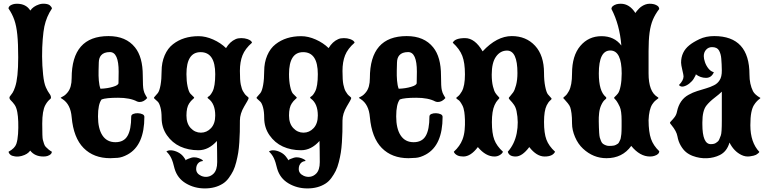

<svg xmlns="http://www.w3.org/2000/svg" viewBox="-20 -840 4247 1061"><path d="M219.7 24.9Q172.4 24.9 147 -7.8Q132.8 12.7 100.6 21.5Q80.6 26.9 63.2 24.4Q45.9 22 38.1 15.6Q28.8 7.8 27.3 -1.5Q62 -20.5 70.3 -44.9Q77.6 -66.9 79.8 -100.3Q82 -133.8 80.8 -166.7Q79.6 -199.7 75.7 -219.7Q70.8 -247.1 60.3 -261.5Q49.8 -275.9 41 -284.2Q32.2 -292.5 32.2 -300.3Q32.2 -305.2 37.1 -310.5Q42 -315.9 49.3 -327.1Q56.6 -338.4 63.5 -359.4Q80.6 -409.2 80.6 -522.9Q80.6 -599.1 75.7 -647.9Q70.8 -696.8 59.1 -730.2Q47.4 -763.7 26.9 -793Q26.9 -808.6 51.8 -816.4Q61.5 -819.3 73.7 -819.3Q124 -819.3 147.5 -781.7Q163.1 -804.7 195.3 -815.4Q210.9 -820.8 229.2 -819.1Q247.6 -817.4 255.9 -810.1Q265.6 -801.8 267.1 -793Q236.8 -748.5 225.1 -693.4Q219.7 -667 216.1 -623.3Q212.4 -579.6 212.6 -528.3Q212.9 -477.1 218.3 -426.8Q223.1 -380.4 233.6 -357.2Q244.1 -334 252.9 -322.8Q261.7 -311.5 261.7 -300.3Q261.7 -295.4 256.8 -292Q252 -288.6 244.9 -280.5Q237.8 -272.5 230.5 -259.3Q213.4 -228 213.4 -156.7Q213.4 -77.6 216.8 -67.4Q219.7 -56.2 223.4 -45.2Q227.1 -34.2 232.9 -28.3Q249 -11.2 266.6 -1.5Q266.6 13.7 242.2 22Q232.9 24.9 219.7 24.9Z M589.4 34.2Q497.6 34.2 441.9 -22.2Q386.2 -78.6 376 -192.9Q370.1 -263.7 325.2 -292.5L315.4 -298.8Q315.4 -301.3 328.1 -307.4Q340.8 -313.5 354.5 -330.6Q376 -357.4 376 -408.2Q376 -640.6 579.6 -640.6Q676.3 -640.6 726.1 -578.1Q769 -524.9 769 -422.4Q769 -359.4 773.4 -342.3Q777.3 -325.2 783.7 -315.4Q790 -305.7 793.5 -298.3Q774.4 -276.4 752 -276.4Q744.1 -276.4 737.3 -279.3Q698.7 -299.8 632.3 -299.8Q565.9 -299.8 541.5 -290.5Q521.5 -264.6 521.5 -196.8Q521.5 -128.9 546.1 -91.6Q570.8 -54.2 617.7 -54.2Q664.6 -54.2 684.8 -89.4Q705.1 -124.5 705.1 -195.8Q705.1 -205.6 716.1 -210.2Q727.1 -214.8 741.5 -214.4Q755.9 -213.9 766.8 -209Q777.8 -204.1 777.8 -194.3Q777.8 -37.1 685.5 13.7Q655.3 30.3 629.6 32.2Q604 34.2 589.4 34.2ZM535.2 -349.6Q574.7 -351.1 604.5 -360.4Q634.8 -369.1 634.8 -381.3L635.7 -443.8Q635.7 -552.2 587.4 -552.2Q553.7 -552.2 538.6 -534.2Q526.4 -520 525.9 -494.6Q525.4 -476.6 524.7 -449.2Q523.9 -421.9 526.1 -394.8Q528.3 -367.7 535.2 -349.6Z M1111.8 201.2Q1054.2 201.2 1007.3 173.3Q960.4 145.5 944.8 92.3Q936 54.2 926.3 33.7Q916.5 13.2 899.4 -2.9Q909.7 -10.7 927.5 -9.3Q945.3 -7.8 963.6 1.5Q981.9 10.7 993.7 25.9Q1005.9 41 1005.9 46.9Q1005.9 43 1019 38.1Q1039.1 29.3 1052.2 29.3Q1065.9 29.3 1077.6 33.7Q1101.6 42.5 1101.6 49.3Q1101.6 50.3 1095.2 50.8Q1087.4 51.8 1079.6 57.6Q1064 70.3 1064 93.8Q1064 119.1 1091.8 131.8Q1109.9 139.6 1128.2 136.5Q1146.5 133.3 1160.6 119.1Q1180.2 99.1 1180.2 55.7L1179.7 -3.9L1178.7 -61Q1132.8 -9.8 1076.7 -9.8Q1021 -9.8 976.1 -30.3Q931.6 -50.8 902.3 -92.8Q873 -134.8 873 -189.9Q873 -223.1 866.7 -246.3Q860.4 -269.5 852.1 -277.8Q844.2 -285.6 837.4 -291.3Q830.6 -296.9 830.6 -299.3Q830.6 -301.8 837.4 -308.8Q844.2 -315.9 852.1 -325.7Q861.3 -337.4 867.2 -370.1Q873 -402.8 873 -445.8Q873 -494.6 889.9 -533.9Q906.7 -573.2 936 -595.7Q992.7 -640.1 1077.6 -640.1Q1116.2 -640.1 1158 -621.6Q1199.7 -603 1229 -574.2Q1250.5 -609.9 1281.7 -623.5Q1294.4 -629.4 1313.5 -629.4Q1331.5 -629.4 1347.7 -624Q1370.6 -615.7 1372.6 -604Q1334.5 -570.8 1320.1 -534.4Q1305.7 -498 1305.7 -447.8Q1305.7 -396 1310.5 -373Q1315.9 -347.7 1322.8 -335.9Q1333 -317.4 1343.5 -309.6Q1354 -301.8 1354 -297.9Q1354 -294.4 1346.7 -281.2L1329.6 -252Q1305.7 -211.4 1305.7 -174.3L1305.2 -111.8Q1304.7 -86.4 1302.5 -53.5Q1300.3 -20.5 1296.4 3.9Q1292.5 27.8 1285.4 55.9Q1278.3 84 1268.6 104Q1258.8 123.5 1244.4 143.3Q1230 163.1 1211.4 174.8Q1169.9 201.2 1111.8 201.2ZM1090.3 -106.9Q1122.6 -106.9 1146 -131.8Q1169.4 -156.7 1169.4 -201.7Q1169.4 -267.1 1131.3 -294.9Q1122.1 -301.3 1132.3 -306.6Q1142.6 -312 1154.3 -334Q1169.4 -362.3 1169.4 -430.2Q1169.4 -551.8 1088.4 -551.8Q1010.3 -551.8 1010.3 -430.2Q1010.3 -391.6 1016.6 -362.3Q1022.9 -333 1031.7 -322.8Q1038.6 -314.9 1045.9 -308.6Q1053.2 -302.2 1053.2 -299.8Q1053.2 -297.9 1044.2 -290.5Q1035.2 -283.2 1025.4 -268.6Q1010.3 -246.1 1010.3 -201.7Q1010.3 -157.2 1033.9 -132.1Q1057.6 -106.9 1090.3 -106.9Z M1678.7 201.2Q1621.1 201.2 1574.2 173.3Q1527.3 145.5 1511.7 92.3Q1502.9 54.2 1493.2 33.7Q1483.4 13.2 1466.3 -2.9Q1476.6 -10.7 1494.4 -9.3Q1512.2 -7.8 1530.5 1.5Q1548.8 10.7 1560.5 25.9Q1572.8 41 1572.8 46.9Q1572.8 43 1585.9 38.1Q1606 29.3 1619.1 29.3Q1632.8 29.3 1644.5 33.7Q1668.5 42.5 1668.5 49.3Q1668.5 50.3 1662.1 50.8Q1654.3 51.8 1646.5 57.6Q1630.9 70.3 1630.9 93.8Q1630.9 119.1 1658.7 131.8Q1676.8 139.6 1695.1 136.5Q1713.4 133.3 1727.5 119.1Q1747.1 99.1 1747.1 55.7L1746.6 -3.9L1745.6 -61Q1699.7 -9.8 1643.6 -9.8Q1587.9 -9.8 1543 -30.3Q1498.5 -50.8 1469.2 -92.8Q1439.9 -134.8 1439.9 -189.9Q1439.9 -223.1 1433.6 -246.3Q1427.2 -269.5 1418.9 -277.8Q1411.1 -285.6 1404.3 -291.3Q1397.5 -296.9 1397.5 -299.3Q1397.5 -301.8 1404.3 -308.8Q1411.1 -315.9 1418.9 -325.7Q1428.2 -337.4 1434.1 -370.1Q1439.9 -402.8 1439.9 -445.8Q1439.9 -494.6 1456.8 -533.9Q1473.6 -573.2 1502.9 -595.7Q1559.6 -640.1 1644.5 -640.1Q1683.1 -640.1 1724.9 -621.6Q1766.6 -603 1795.9 -574.2Q1817.4 -609.9 1848.6 -623.5Q1861.3 -629.4 1880.4 -629.4Q1898.4 -629.4 1914.6 -624Q1937.5 -615.7 1939.5 -604Q1901.4 -570.8 1887 -534.4Q1872.6 -498 1872.6 -447.8Q1872.6 -396 1877.4 -373Q1882.8 -347.7 1889.6 -335.9Q1899.9 -317.4 1910.4 -309.6Q1920.9 -301.8 1920.9 -297.9Q1920.9 -294.4 1913.6 -281.2L1896.5 -252Q1872.6 -211.4 1872.6 -174.3L1872.1 -111.8Q1871.6 -86.4 1869.4 -53.5Q1867.2 -20.5 1863.3 3.9Q1859.4 27.8 1852.3 55.9Q1845.2 84 1835.4 104Q1825.7 123.5 1811.3 143.3Q1796.9 163.1 1778.3 174.8Q1736.8 201.2 1678.7 201.2ZM1657.2 -106.9Q1689.5 -106.9 1712.9 -131.8Q1736.3 -156.7 1736.3 -201.7Q1736.3 -267.1 1698.2 -294.9Q1689 -301.3 1699.2 -306.6Q1709.5 -312 1721.2 -334Q1736.3 -362.3 1736.3 -430.2Q1736.3 -551.8 1655.3 -551.8Q1577.1 -551.8 1577.1 -430.2Q1577.1 -391.6 1583.5 -362.3Q1589.8 -333 1598.6 -322.8Q1605.5 -314.9 1612.8 -308.6Q1620.1 -302.2 1620.1 -299.8Q1620.1 -297.9 1611.1 -290.5Q1602.1 -283.2 1592.3 -268.6Q1577.1 -246.1 1577.1 -201.7Q1577.1 -157.2 1600.8 -132.1Q1624.5 -106.9 1657.2 -106.9Z M2237.3 34.2Q2145.5 34.2 2089.8 -22.2Q2034.2 -78.6 2023.9 -192.9Q2018.1 -263.7 1973.1 -292.5L1963.4 -298.8Q1963.4 -301.3 1976.1 -307.4Q1988.8 -313.5 2002.4 -330.6Q2023.9 -357.4 2023.9 -408.2Q2023.9 -640.6 2227.5 -640.6Q2324.2 -640.6 2374 -578.1Q2417 -524.9 2417 -422.4Q2417 -359.4 2421.4 -342.3Q2425.3 -325.2 2431.6 -315.4Q2438 -305.7 2441.4 -298.3Q2422.4 -276.4 2399.9 -276.4Q2392.1 -276.4 2385.3 -279.3Q2346.7 -299.8 2280.3 -299.8Q2213.9 -299.8 2189.5 -290.5Q2169.4 -264.6 2169.4 -196.8Q2169.4 -128.9 2194.1 -91.6Q2218.8 -54.2 2265.6 -54.2Q2312.5 -54.2 2332.8 -89.4Q2353 -124.5 2353 -195.8Q2353 -205.6 2364 -210.2Q2375 -214.8 2389.4 -214.4Q2403.8 -213.9 2414.8 -209Q2425.8 -204.1 2425.8 -194.3Q2425.8 -37.1 2333.5 13.7Q2303.2 30.3 2277.6 32.2Q2252 34.2 2237.3 34.2ZM2183.1 -349.6Q2222.7 -351.1 2252.4 -360.4Q2282.7 -369.1 2282.7 -381.3L2283.7 -443.8Q2283.7 -552.2 2235.4 -552.2Q2201.7 -552.2 2186.5 -534.2Q2174.3 -520 2173.8 -494.6Q2173.3 -476.6 2172.6 -449.2Q2171.9 -421.9 2174.1 -394.8Q2176.3 -367.7 2183.1 -349.6Z M2540.5 24.9Q2521 24.9 2508.3 19Q2491.7 10.7 2487.8 -1.5Q2521.5 -32.2 2535.6 -68.8Q2544.9 -92.8 2547.6 -121.8Q2550.3 -150.9 2549.3 -177.5Q2548.3 -204.1 2545.9 -220.7Q2542.5 -243.7 2535.4 -257.1Q2528.3 -270.5 2522.9 -277.8Q2516.6 -286.1 2512.9 -287.6Q2509.3 -289.1 2500.5 -297.9Q2500.5 -299.8 2510.7 -307.6Q2521 -315.4 2532.2 -335Q2549.3 -365.2 2549.3 -429.2Q2549.3 -493.2 2534.7 -531.2Q2520 -569.3 2481.9 -604Q2494.1 -629.4 2549.8 -629.4Q2604.5 -629.4 2647 -556.2Q2725.6 -640.6 2808.1 -640.6Q2887.2 -640.6 2936.8 -587.2Q2986.3 -533.7 2986.3 -436.5Q2986.3 -394.5 2992.7 -362.5Q2999 -330.6 3007.3 -319.3Q3014.6 -310.1 3021.5 -303.2Q3028.3 -296.4 3028.3 -293.9Q3028.3 -291.5 3019.5 -283.9Q3010.7 -276.4 3001 -257.8Q2986.3 -228 2986.3 -166Q2986.3 -104 2999.5 -68.6Q3012.7 -33.2 3047.4 -1.5Q3034.2 24.9 2989.7 24.9Q2945.3 24.9 2904.8 -27.3Q2865.7 24.9 2829.6 24.9Q2793 24.9 2786.1 -1.5Q2823.7 -43.9 2835.4 -104Q2847.2 -164.1 2834.5 -225.6Q2830.1 -247.1 2819.8 -261.5Q2809.6 -275.9 2800.5 -284.9Q2791.5 -293.9 2791.5 -298.8Q2791.5 -300.3 2799.6 -309.3Q2807.6 -318.4 2815.4 -329.1Q2824.2 -340.8 2831.8 -369.6Q2839.4 -398.4 2839.4 -436.5Q2839.4 -560.5 2781.7 -560.5Q2745.1 -560.5 2721.2 -527.3Q2697.3 -494.1 2697.3 -427.7Q2697.3 -389.6 2704.1 -362.3Q2710.9 -335 2718.8 -324.7Q2725.6 -314.9 2732.7 -307.9Q2739.7 -300.8 2739.7 -298.3Q2739.7 -296.4 2730.7 -287.1Q2721.7 -277.8 2712.9 -258.8Q2698.2 -226.1 2698.2 -165Q2698.2 -103.5 2711.4 -68.4Q2724.6 -33.2 2759.3 -1.5Q2755.9 8.3 2742.4 16.6Q2729 24.9 2712.4 24.9Q2664.1 24.9 2620.6 -27.3Q2581.5 24.9 2540.5 24.9Z M3331.5 34.2Q3258.3 34.2 3201.7 -18.6Q3174.3 -43.9 3157.7 -82.8Q3141.1 -121.6 3141.1 -157.2Q3141.1 -192.9 3138.2 -213.6Q3135.3 -234.4 3131.3 -246.6Q3127.9 -256.8 3117.7 -269.5Q3107.4 -282.2 3099.1 -291Q3090.8 -299.8 3092.3 -298.3Q3092.3 -300.8 3103 -309.3Q3113.8 -317.9 3123.5 -336.4Q3141.1 -368.2 3141.1 -434.1Q3141.1 -532.2 3186.8 -586.2Q3232.4 -640.1 3303.7 -640.1Q3375 -640.1 3413.6 -588.4Q3404.3 -703.6 3358.9 -790.5Q3358.9 -807.6 3386.2 -816.4Q3396.5 -819.3 3410.6 -819.3Q3458.5 -819.3 3491.2 -768.1Q3493.7 -772.9 3503.2 -783.9Q3512.7 -794.9 3521.5 -801.8Q3545.9 -819.3 3569.8 -819.3Q3591.3 -819.3 3605.2 -812.5Q3619.1 -805.7 3621.1 -797.9L3623 -790.5Q3601.1 -762.2 3588.1 -731.7Q3575.2 -701.2 3569.6 -659.9Q3564 -618.7 3564 -558.1V-434.1Q3564 -334 3612.8 -304.2Q3621.1 -299.8 3617.4 -296.4Q3613.8 -293 3604.2 -286.1Q3594.7 -279.3 3584.5 -263.7Q3566.4 -235.4 3564 -175.8Q3564.5 -109.9 3577.4 -72.8Q3590.3 -35.6 3623 -4.4Q3623 13.2 3595.7 21.5Q3585.9 24.9 3571.8 24.9Q3516.1 24.9 3468.3 -33.7Q3419.4 34.2 3331.5 34.2ZM3369.6 -35.2Q3377 -36.1 3383.1 -39.3Q3389.2 -42.5 3393.6 -45.4Q3398.4 -48.3 3401.4 -55.2Q3404.3 -62 3407.2 -67.4Q3409.7 -71.3 3410.6 -79.1Q3411.6 -86.9 3413.6 -99.1Q3415 -113.8 3415 -142.1V-173.8Q3415 -227.5 3404.8 -250Q3399.4 -261.2 3395.3 -268.8Q3391.1 -276.4 3388.2 -280.3Q3383.3 -287.6 3378.4 -292.2Q3373.5 -296.9 3373.5 -299.3Q3373.5 -301.8 3380.4 -307.9Q3387.2 -314 3394.5 -323.2Q3403.3 -334 3409.4 -364.3Q3415.5 -394.5 3415.5 -434.1Q3415.5 -561 3352.5 -561Q3289.1 -561 3289.1 -434.1Q3289.1 -336.4 3327.1 -304.7Q3335.4 -297.9 3324.2 -290Q3313 -282.2 3302.2 -258.8Q3293.5 -239.7 3290.8 -215.1Q3288.1 -190.4 3288.8 -168.7Q3289.6 -147 3289.6 -136.2L3291 -106.4Q3291.5 -97.2 3292.5 -90.6Q3293.5 -84 3294.4 -80.1Q3296.9 -71.3 3301.3 -60.5Q3305.7 -49.8 3312.5 -44.9Q3329.6 -33.7 3345.5 -33.7Q3361.3 -33.7 3369.6 -35.2Z M3807.6 21.5Q3787.1 13.7 3771.2 0.7Q3755.4 -12.2 3742.2 -34.7Q3728.5 -58.1 3723.6 -86.4Q3718.8 -114.7 3690.9 -148.4Q3682.1 -158.7 3682.1 -161.1Q3682.1 -164.6 3690.4 -172.6Q3698.7 -180.7 3708.3 -193.4Q3717.8 -206.1 3721.2 -223.6Q3734.9 -289.1 3785.6 -316.4Q3808.1 -329.1 3833 -336.9Q3859.4 -345.2 3882.1 -351.8Q3904.8 -358.4 3925.3 -368.7Q3944.8 -377.9 3956.5 -396.5Q3969.2 -415.5 3968.8 -450.9Q3968.3 -486.3 3965.8 -515.6Q3963.9 -541.5 3953.6 -560.5Q3943.4 -579.6 3914.6 -579.6Q3895 -579.6 3882.1 -565.4Q3869.1 -551.3 3869.1 -529.8Q3869.1 -515.6 3875.7 -496.3Q3882.3 -477.1 3895 -461.2Q3907.7 -445.3 3924.8 -440.9Q3911.6 -409.7 3881.3 -409.7Q3850.6 -409.7 3824.7 -429.7Q3827.1 -427.2 3814 -405.8Q3805.7 -391.6 3789.8 -378.9Q3773.9 -366.2 3757.8 -362.3Q3741.7 -358.4 3731.9 -370.1Q3757.3 -395.5 3757.3 -418Q3757.3 -425.3 3750.5 -453.6Q3743.7 -481.9 3743.7 -493.7Q3743.7 -553.2 3789.1 -589.8Q3809.1 -606.4 3844.7 -623.5Q3880.4 -640.6 3926.8 -640.6Q4121.6 -640.6 4121.6 -427.7Q4121.6 -375.5 4141.1 -335.9Q4150.9 -316.9 4182.1 -298.8Q4182.1 -296.9 4176.8 -293Q4170.9 -289.1 4162.6 -280.5Q4154.3 -272 4146 -258.8Q4136.7 -243.7 4131.6 -217.3Q4126.5 -190.9 4126.5 -147.5Q4126.5 -53.2 4176.3 -0.5Q4171.9 7.3 4157.7 15.6Q4147 21 4123 24.2Q4099.1 27.3 4076.7 16.1Q4035.6 -3.9 4011.2 -52.2Q3997.1 -2.9 3958 16.6Q3925.8 32.7 3886.2 34.4Q3846.7 36.1 3807.6 21.5ZM3907.7 -43.5Q3927.7 -43.5 3937 -50.8Q3942.9 -54.7 3947.3 -58.6Q3951.7 -62.5 3955.1 -70.8L3963.4 -91.8Q3968.8 -105 3968.8 -174.3V-333.5Q3962.4 -327.1 3952.4 -318.6Q3942.4 -310.1 3928.2 -299.3Q3900.9 -278.3 3883.8 -256.8Q3861.3 -228.5 3861.3 -164.1V-153.3Q3861.3 -43.5 3907.7 -43.5Z"/></svg>

Font: Sancreek
Style: Regular
Weight: 400
Designer: Vernon Adams
Foundry: Vernon Adams
Version: Version 1.100; ttfautohint (v1.8.4.7-5d5b)